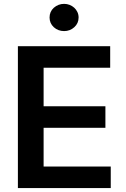

<svg xmlns="http://www.w3.org/2000/svg" viewBox="-20 -964 648 984"><path d="M547.6 0H71.7V-727.3H544.7V-616.8H203.5V-419.4H520.2V-308.9H203.5V-110.4H547.6ZM308.6 -804.7Q277.7 -804.7 255.7 -824.6Q234 -844.8 234 -874.3Q234 -904.5 256 -924.4Q278.8 -944.2 308.6 -944.2Q323.2 -944.2 336.5 -939.1Q349.8 -933.9 360.1 -924.7Q370.4 -915.5 376.6 -902.5Q382.8 -889.6 382.8 -874.3Q382.8 -844.5 360.8 -824.6Q338.8 -804.7 308.6 -804.7Z"/></svg>

Font: Linik Sans SemiBold
Style: Regular
Weight: 600
Designer: Fonts by Rasmus Andersson / Changes by Cristiano Sobral with parts from Marc Monis
Foundry: rsms
Version: Version 3.020; ttfautohint (v1.6)